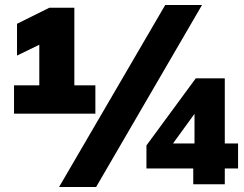

<svg xmlns="http://www.w3.org/2000/svg" viewBox="-20 -736 976 767"><path d="M36 -282V-395H137V-584H192L48 -514V-641L177 -705H277V-395H361V-282ZM364 11H216L640 -716H787ZM752 0V-63H565V-155L762 -423H878V-163H931V-63H878V0ZM757 -163V-295H767L661 -149V-163Z"/></svg>

Font: Mulish ExtraLight Black
Style: Regular
Weight: 900
Version: Version 3.603